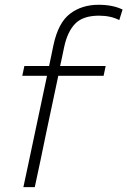

<svg xmlns="http://www.w3.org/2000/svg" viewBox="-20 -764 520 784"><path d="M75.5 0Q87.5 -56 98.5 -107.5Q109.5 -159 122.5 -221L133 -270.5Q142.5 -315.5 152 -360Q161 -404 172 -454.5H71L79.5 -494.5H180.5Q184.5 -514 189 -535Q193.5 -556 198 -578.5Q217.5 -671 265.8 -707.8Q314 -744.5 382.5 -744.5Q440.5 -744.5 480.5 -725L467 -682Q432 -700 384.5 -700Q319 -700 287.2 -667.5Q255.5 -635 242 -572Q238 -552.5 233 -528.8Q228 -505 225.5 -494.5H411.5L403 -454.5H218L168.5 -221Q155.5 -159 145 -107.5Q134 -56 122 0Z"/></svg>

Font: Heraclito ExtraLight
Style: Italic
Weight: 200
Italic angle: -12°
Designer: Kostas Bartsokas (font) & Cristiano Sobral (main changes)
Foundry: Kostas Bartsokas (font) & Cristiano Sobral (main changes)
Version: Version 1.00;July 8, 2020;FontCreator 13.0.0.2655 64-bit